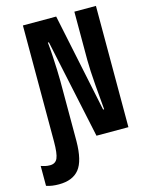

<svg xmlns="http://www.w3.org/2000/svg" viewBox="-209 -797 843 1092"><g transform="rotate(-15 213.0 -251.0)"><path d="M0 212Q-20 212 -38.5 209.5Q-57 207 -74 201V84Q-62 88 -49.5 91Q-37 94 -21 94Q11 94 23 67Q35 40 35 -31V-714H231L352 -134H358Q356 -160 352.5 -198.5Q349 -237 345.5 -280Q342 -323 340 -362.5Q338 -402 338 -428V-714H465V0H277L153 -583H147Q151 -546 153.5 -502.5Q156 -459 157.5 -419Q159 -379 159 -353V0Q158 116 119.5 164Q81 212 0 212Z"/></g></svg>

Font: Noto Sans Mono ExtraCondensed
Style: Bold
Weight: 700
Width: 2
Designer: Monotype Design Team
Foundry: Monotype Imaging Inc.
Version: Version 2.014